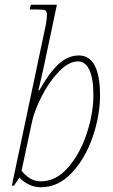

<svg xmlns="http://www.w3.org/2000/svg" viewBox="-20 -780 477 810"><path d="M62 -31 39 3H30L168 -650Q178 -694 178 -718Q178 -732 171 -736Q164 -740 137 -740H105L110 -760H220L163 -490L142 -399H146Q186 -471 226 -508.5Q266 -546 313 -546Q357 -546 379.5 -503.5Q402 -461 402 -379Q402 -292 370.5 -201Q339 -110 282 -50Q225 10 153 10Q125 10 101 -2Q77 -14 62 -31ZM374 -379Q374 -449 357 -485Q340 -521 309 -521Q270 -521 228.5 -478Q187 -435 156 -374Q125 -313 115 -266L71 -60Q86 -40 106.5 -27.5Q127 -15 152 -15Q216 -15 266.5 -72.5Q317 -130 345.5 -215.5Q374 -301 374 -379Z"/></svg>

Font: Noto Serif NarrowThin
Style: Italic
Weight: 250
Width: 4
Italic angle: -12°
Designer: Monotype Design Team
Foundry: Monotype Imaging Inc.
Version: Version 1.001